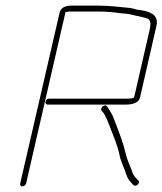

<svg xmlns="http://www.w3.org/2000/svg" viewBox="-20 -659 578 683"><path d="M472 -17 464 -25C456 -35 452 -40 449 -52C441 -74 431 -93 426 -117C417 -155 405 -184 392 -219L381 -247C378 -254 373 -261 368 -269L361 -280C355 -291 335 -277 341 -266L350 -255C354 -248 357 -241 360 -235L371 -208C384 -173 397 -146 405 -108C410 -83 421 -64 428 -42C433 -27 436 -21 446 -10L454 -1C463 8 481 -8 472 -17ZM73 -7 213 -616H214C217 -617 223 -618 229 -618H327C356 -618 383 -616 408 -612C423 -611 436 -610 447 -607L464 -603C476 -601 493 -597 502 -594C516 -590 517 -575 513 -556L457 -312C456 -311 456 -311 455 -311C450 -309 442 -308 434 -308H154C148 -308 143 -304 142 -298C141 -292 143 -287 149 -287H429C450 -287 474 -293 478 -312L534 -556C535 -561 537 -568 538 -575C541 -610 507 -620 472 -624C459 -626 452 -630 439 -631C406 -634 370 -639 332 -639H234C214 -639 196 -632 192 -614L52 -7C51 -1 53 4 59 4C65 4 72 -1 73 -7Z"/></svg>

Font: Electronic
Style: ThnIt
Weight: 100
Version: Version 1.011